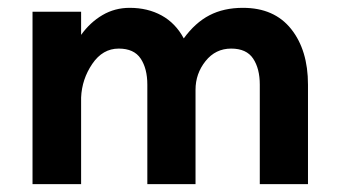

<svg xmlns="http://www.w3.org/2000/svg" viewBox="-20 -471 859 490"><path d="M63 -441H187V-382Q210 -414 241.5 -432.5Q273 -451 311 -451Q357 -451 392.5 -431.5Q428 -412 449 -373Q478 -413 514.5 -432Q551 -451 600 -451Q680 -451 723 -397Q766 -343 766 -255V-1H643V-255Q643 -296 626 -321.5Q609 -347 570 -347Q530 -347 504.5 -315Q479 -283 479 -242V-1H356V-255Q356 -296 339 -321.5Q322 -347 283 -347Q242 -347 215.5 -308Q189 -269 187 -222V-1H63Z"/></svg>

Font: Teachers SemiBold
Style: Regular
Weight: 600
Designer: Alfredo Marco Pradil & Chank Diesel
Version: Version 0.009